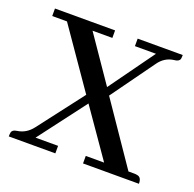

<svg xmlns="http://www.w3.org/2000/svg" viewBox="-84 -501 592 586"><g transform="rotate(20 212.0 -207.5)"><path d="M1 0H152.3V-24.4H79.1L195.3 -177.7L301.8 -24.4H242.2V0H423.8Q423.8 -21.5 409.2 -23.4Q405.3 -24.4 399.4 -24.4H380.9L246.1 -221.7L346.7 -361.3Q365.2 -387.7 395.5 -391.6Q411.1 -392.6 414.1 -402.3Q415 -407.2 415 -415H268.6V-390.6H336.9L231.4 -244.1L130.9 -390.6H195.3V-415H0V-390.6H47.9L179.7 -200.2L67.4 -53.7Q47.9 -28.3 18.6 -24.4Q3.9 -22.5 2 -12.7Q1 -6.8 1 0Z"/></g></svg>

Font: Abhaya Libre
Style: Regular
Weight: 400
Designer: Pushpananda Ekanayake, Sol Matas, Pathum Egodawatta
Foundry: Mooniak
Version: Version 1.050 ; ttfautohint (v1.6)